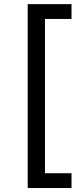

<svg xmlns="http://www.w3.org/2000/svg" viewBox="-20 -780 406 948"><path d="M116.8 148.4H333.1V75.3H202.1V-686.4H333.1V-759.6H116.8Z"/></svg>

Font: GiG Sans Text
Style: Regular
Weight: 400
Designer: Andreas Faust
Version: Version 1.100;FEAKit 1.0